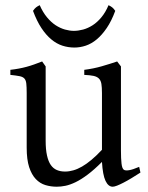

<svg xmlns="http://www.w3.org/2000/svg" viewBox="-20 -706 570 741"><path d="M522 -40Q503.9 -28.3 487.3 -18.3Q470.7 -8.3 456.5 -1Q442.4 6.3 431.6 10.5Q420.9 14.6 415 14.6Q397.9 14.6 387.2 -8.1Q376.5 -30.8 373.5 -81.1Q343.3 -50.8 318.1 -32Q293 -13.2 271.7 -2.9Q250.5 7.3 232.7 11Q214.8 14.6 199.2 14.6Q176.3 14.6 155.3 8.3Q134.3 2 118.2 -14.9Q102.1 -31.7 92.5 -61Q83 -90.3 83 -136.2V-347.2Q83 -370.6 81.5 -383.5Q80.1 -396.5 74 -403.1Q67.9 -409.7 55.2 -412.1Q42.5 -414.6 20 -417V-436.5Q37.6 -438.5 53 -441.4Q68.4 -444.3 82.8 -448.2Q97.2 -452.1 111.8 -457.3Q126.5 -462.4 142.6 -468.8L156.2 -449.7V-163.1Q156.2 -128.9 161.4 -106Q166.5 -83 176 -69.3Q185.5 -55.7 199.5 -49.8Q213.4 -43.9 231 -43.9Q246.6 -43.9 262.9 -48.6Q279.3 -53.2 296.6 -63.2Q314 -73.2 333 -89.1Q352.1 -105 373.5 -127.9V-347.2Q373.5 -369.1 371.3 -382.3Q369.1 -395.5 361.8 -402.8Q354.5 -410.2 341.1 -413.1Q327.6 -416 305.2 -417V-436.5Q340.3 -440.9 372.6 -450.2Q404.8 -459.5 432.1 -468.8L446.8 -449.7V-124Q446.8 -93.8 449 -74.7Q451.2 -55.7 458 -50.8Q463.9 -46.9 478 -49.1Q492.2 -51.3 517.1 -62ZM424.8 -664.1Q410.2 -624.5 391.8 -597.7Q373.5 -570.8 353.3 -554Q333 -537.1 311 -529.8Q289.1 -522.5 267.1 -522.5Q243.2 -522.5 220.7 -529.8Q198.2 -537.1 178 -554Q157.7 -570.8 139.9 -597.7Q122.1 -624.5 107.4 -664.1Q113.3 -672.9 119.1 -677.5Q125 -682.1 133.3 -686Q145.5 -658.2 161.4 -639.2Q177.2 -620.1 194.8 -608.6Q212.4 -597.2 230.7 -592Q249 -586.9 265.1 -586.9Q282.2 -586.9 301 -592Q319.8 -597.2 337.6 -608.6Q355.5 -620.1 371.3 -639.2Q387.2 -658.2 398.9 -686Q407.2 -682.1 413.1 -677.5Q418.9 -672.9 424.8 -664.1Z"/></svg>

Font: Gentium Plus Afr
Style: Regular
Weight: 400
Designer: J. Victor Gaultney, Annie Olsen, Iska Routamaa, Becca Hirsbrunner
Foundry: SIL International
Version: Version 5.000